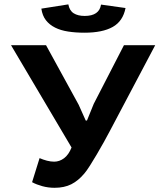

<svg xmlns="http://www.w3.org/2000/svg" viewBox="-20 -874 774 900"><path d="M31.7 0ZM348.6 -383.3 381.8 -309.1H387.7L419.4 -387.2L561 -662.1H707.5L494.6 -259.3Q482.9 -236.8 466.8 -208Q450.7 -179.2 434.1 -150.9Q417.5 -122.6 402.1 -98.4Q386.7 -74.2 376 -61.5Q347.2 -26.9 314.2 -10.3Q281.2 6.3 235.8 6.3Q206.5 6.3 178.7 -1.2Q150.9 -8.8 130.4 -20L165.5 -132.8Q182.1 -125.5 200 -120.8Q217.8 -116.2 233.9 -116.2Q258.8 -116.2 280.3 -132.3Q301.8 -148.4 315.4 -182.6L31.7 -662.1H195.8ZM300.3 -853.5Q305.7 -824.2 325.4 -811.8Q345.2 -799.3 377 -799.3Q445.3 -799.3 453.6 -852.5L568.4 -836.4Q556.6 -774.9 508.5 -747.8Q460.4 -720.7 376 -720.7Q334.5 -720.7 299.6 -726.1Q264.6 -731.4 238.3 -744.6Q211.9 -757.8 195.3 -779.1Q178.7 -800.3 173.8 -833.5Z"/></svg>

Font: PT Astra Sans
Style: Bold
Weight: 700
Designer: A.Korolkova, I. Chaeva
Foundry: ParaType Ltd
Version: Version 1.001; ttfautohint (v1.6)